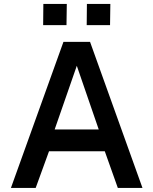

<svg xmlns="http://www.w3.org/2000/svg" viewBox="-20 -930 759 950"><path d="M34 0 294 -723H425.5L685 0H563L498.5 -181.5H222.5L156.5 0ZM250.5 -289.5H468.5L360 -604.5ZM409 -805.5 410 -910.5H526L524.5 -805.5ZM193.5 -805.5 194.5 -910.5H310.5L309 -805.5Z"/></svg>

Font: Public Sans SemiBold
Style: Regular
Weight: 600
Designer: The Public Sans Project Authors: Dan O. Williams and USWDS (Libre Franklin designed by Pablo Impallari and Rodrigo Fuenz
Version: Version 1.007